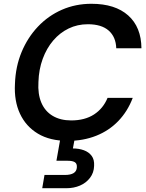

<svg xmlns="http://www.w3.org/2000/svg" viewBox="-20 -732 773 1014"><path d="M338 12Q244 12 180.5 -26Q117 -64 85.5 -131.5Q54 -199 59 -289Q62 -380 94 -457Q126 -534 180.5 -591.5Q235 -649 307 -680.5Q379 -712 463 -712Q588 -712 657 -650.5Q726 -589 727 -477H594Q592 -537 554 -570.5Q516 -604 444 -604Q389 -604 342.5 -581.5Q296 -559 261 -518Q226 -477 205.5 -421Q185 -365 183 -299Q179 -235 198.5 -189.5Q218 -144 258.5 -120Q299 -96 356 -96Q428 -96 476.5 -127.5Q525 -159 548 -215H681Q654 -144 605 -93Q556 -42 488 -15Q420 12 338 12ZM203 262 215 192H323Q353 192 369 182Q385 172 386 151Q387 132 375 124.5Q363 117 337 117H278L300 -7H376L365 52Q397 52 423 61.5Q449 71 464 91Q479 111 477 144Q476 180 455.5 207Q435 234 402.5 248Q370 262 331 262Z"/></svg>

Font: DM Sans SemiBold
Style: Italic
Weight: 600
Italic angle: -10°
Designer: Colophon Foundry, Jonny Pinhorn
Foundry: Colophon Foundry
Version: Version 4.004;gftools[0.9.30]